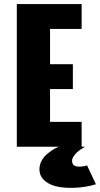

<svg xmlns="http://www.w3.org/2000/svg" viewBox="-20 -720 490 942"><path d="M397.5 0Q395 1.5 390.8 3.8Q386.5 6 375.2 13.8Q364 21.5 355.8 29.2Q347.5 37 340.5 48Q333.5 59 333.5 69Q333.5 110.5 407.5 92L450.5 184Q408 197 360.5 200.5Q313 204 271 197.5Q229 191 201.2 168.2Q173.5 145.5 173.5 110Q173.5 89 183.5 70Q193.5 51 207.5 38.8Q221.5 26.5 235.5 17.2Q249.5 8 259.5 4L269.5 0H62.5V-700H380.5V-578H225.5V-405H337.5V-283H225.5V-122H380.5V0Z"/></svg>

Font: League Mono Condensed ExtraBold
Style: Regular
Weight: 800
Width: 1
Designer: Tyler Finck
Foundry: The League of Moveable Type / Tyler Finck
Version: Version 2.210